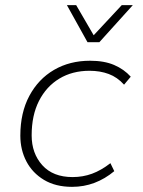

<svg xmlns="http://www.w3.org/2000/svg" viewBox="-20 -716 554 746"><path d="M260 10Q196 10 151 -17Q106 -44 82.5 -89Q59 -134 59 -189Q59 -278 94 -343.5Q129 -409 190 -444.5Q251 -480 330 -480Q385 -480 423.5 -463.5Q462 -447 488 -418L462 -387Q436 -416 402.5 -428.5Q369 -441 328 -441Q261 -441 210.5 -410.5Q160 -380 131.5 -324Q103 -268 103 -190Q103 -120 144.5 -74Q186 -28 262 -28Q302 -28 337.5 -41Q373 -54 409 -82L424 -51Q388 -21 347 -5.5Q306 10 260 10ZM320 -552 240 -696H276L344 -579L453 -696H496L366 -552Z"/></svg>

Font: Gantari ExtraLight
Style: Italic
Weight: 250
Italic angle: -10°
Designer: Anugrah Pasau
Foundry: Lafontype
Version: Version 1.000